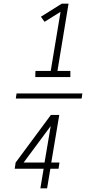

<svg xmlns="http://www.w3.org/2000/svg" viewBox="-20 -868 540 1056"><path d="M174 -444 175 -478H259L313 -803L225 -748L205 -776L320 -848H357L296 -478H367V-444ZM67 -326 71 -354H433L429 -326ZM202 168 220 60H61L66 26L260 -236H306L262 26H307L302 60H257L239 168ZM110 26H225L259 -175Z"/></svg>

Font: Iosevka SS18 Extralight
Style: Italic
Weight: 200
Italic angle: -9°
Monospace: yes
Designer: Belleve Invis
Foundry: Belleve Invis
Version: Version 25.1.1; ttfautohint (v1.8.4)